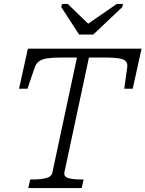

<svg xmlns="http://www.w3.org/2000/svg" viewBox="-20 -958 741 978"><path d="M383 -782H455L603 -922L606 -938H575L401 -818H449L325 -938H296L292 -922ZM247 -80 372 -665H294Q250 -665 222 -661Q194 -657 179 -646Q164 -635 157 -615L120 -506H77L122 -710H701L656 -506H613L628 -615Q631 -635 620.5 -646Q610 -657 584 -661Q558 -665 514 -665H433L308 -80Q304 -58 327.5 -51Q351 -44 388 -44H406L396 0H124L134 -44H152Q189 -44 216 -51Q243 -58 247 -80Z"/></svg>

Font: Roboto Serif 20pt ExtraLight
Style: Italic
Weight: 250
Italic angle: -10°
Version: Version 1.007